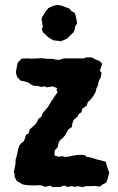

<svg xmlns="http://www.w3.org/2000/svg" viewBox="-20 -753 485 789"><path d="M204 -114 221 -109 236 -111 250 -108 265 -110 282 -114 305 -117 327 -116 337 -108 348 -107 363 -103 380 -97 387 -96 415 -88 417 -79 423 -59 429 -44 422 -17 416 -2 403 4 390 14 370 11 352 12H332L320 16L299 12L289 15L275 12L256 15L245 9L226 16L211 15L196 16L186 10L166 15L153 10L143 8L125 9H111L85 7L74 5L49 -9L40 -26V-39L37 -46L41 -66L44 -82V-96L48 -110L53 -131L55 -141L60 -156L69 -166L79 -174L87 -199L98 -205L102 -221L124 -241L130 -248L138 -265L150 -273L154 -285L162 -296L176 -312L181 -320L192 -339L197 -345L207 -361L217 -374L212 -383L215 -391L195 -398L172 -394L165 -398L150 -396L133 -400L117 -401L109 -405L94 -415L82 -418L64 -422L51 -436L46 -450V-461L51 -488L54 -497L69 -512L93 -513L109 -512L134 -513L150 -514L167 -512L182 -511H196L210 -508L224 -507L241 -513H252H265H284H297H321L335 -517H357L372 -509L389 -502L400 -491L394 -473L390 -463L397 -454L394 -435L389 -426L384 -413L383 -403L376 -389L374 -377L362 -356L350 -341L341 -334L336 -319L318 -306L315 -292L304 -285L298 -273L284 -262L278 -248L275 -231L261 -221L253 -208L249 -199L239 -187L225 -175L220 -163L217 -148L205 -135ZM229 -583 221 -585 201 -587 189 -593 177 -601 166 -612 156 -621 152 -634 156 -643 153 -662 150 -676 156 -687 168 -707 179 -720 198 -729 217 -733 236 -729 248 -724 265 -718 274 -707 286 -701 290 -692 294 -674 297 -656 289 -645 287 -631 281 -619 267 -606 257 -595 248 -591Z"/></svg>

Font: Winky Rough SemiBold
Style: Regular
Weight: 600
Designer: Simon Atzbach
Foundry: typofactur
Version: Version 1.206; ttfautohint (v1.8.4.7-5d5b)